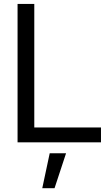

<svg xmlns="http://www.w3.org/2000/svg" viewBox="-20 -748 575 1009"><path d="M72.3 0H510.7V-78.1H160.2V-727.5H72.3ZM202.1 241.2H266.6L327.1 57.6H241.2Z"/></svg>

Font: Raveo Display Display
Style: Regular
Weight: 400
Designer: Jakub Foglar, Rasmus Andersson (Inter)
Foundry: Jakubfoglar.com
Version: Version 1.100;Glyphs 3.2.3 (3260)